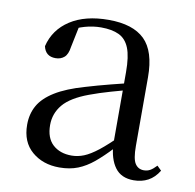

<svg xmlns="http://www.w3.org/2000/svg" viewBox="-66 -598 690 680"><g transform="rotate(10 278.5 -258.5)"><path d="M189.7 14.6Q130.5 14.6 91.1 -19.1Q51.6 -52.8 51.6 -115.1Q51.6 -153.9 68.8 -184.3Q85.9 -214.6 125.4 -239Q164.9 -263.5 230.9 -282.3Q272.8 -294.9 318.8 -306.7Q364.8 -318.5 404.8 -327.7V-303.3Q364.8 -293.3 323.7 -281.5Q282.6 -269.7 248.6 -257Q185.3 -233.6 158.6 -201.7Q131.9 -169.7 131.9 -128.2Q131.9 -81.6 157.5 -58Q183.2 -34.4 225.1 -34.4Q247.6 -34.4 269.6 -43.3Q291.6 -52.2 319.7 -74.2Q347.7 -96.3 385.8 -134.4L394.5 -87.1H370.9Q339.7 -53.7 312.5 -31.1Q285.2 -8.4 256.1 3.1Q227 14.6 189.7 14.6ZM456.8 13.6Q412.1 13.6 389.8 -16.6Q367.5 -46.7 364.2 -99.7V-103.3V-359Q364.2 -415 352.1 -445.3Q339.9 -475.6 314.7 -487.6Q289.6 -499.6 250 -499.6Q221.3 -499.6 192.1 -491.4Q162.9 -483.2 129.7 -464.7L173.2 -491.9L156.8 -412.7Q153.2 -386 140.7 -375.2Q128.1 -364.3 109.4 -364.3Q73.2 -364.3 65.5 -399.7Q80.4 -461 134.1 -495.8Q187.8 -530.6 272.2 -530.6Q359.5 -530.6 401.8 -489.2Q444 -447.8 444 -354.6V-107.7Q444 -60.8 455.1 -44.2Q466.1 -27.5 486.4 -27.5Q499 -27.5 509 -33.2Q519 -38.8 531.4 -52.1L547.1 -36.7Q531.2 -10.7 508.6 1.4Q486 13.6 456.8 13.6Z"/></g></svg>

Font: Noto Serif HK ExtraLight
Style: Regular
Weight: 200
Designer: Ryoko NISHIZUKA 西塚涼子 (kana & ideographs); Frank Grießhammer (Latin, Greek & Cyrillic); Wenlong ZHANG 张文龙 (bopomofo); San
Foundry: Adobe
Version: Version 2.002-H1;hotconv 1.1.0;makeotfexe 2.6.0